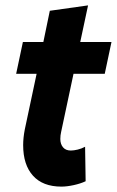

<svg xmlns="http://www.w3.org/2000/svg" viewBox="-20 -681 434 713"><path d="M40 -407 65 -525H141L165 -641L307 -661L278 -525H394L369 -407H253L207 -191Q204 -178 204 -165Q204 -146 214 -134Q224 -122 243 -122Q254 -122 268.5 -125.5Q283 -129 296 -136L298 -8Q279 1 253.5 6.5Q228 12 208 12Q139 12 102.5 -28.5Q66 -69 66 -142Q66 -169 72 -200L116 -407Z"/></svg>

Font: Radio Canada Condensed
Style: Bold Italic
Weight: 700
Width: 3
Italic angle: -12°
Designer: Charles Daoud, Etienne Aubert Bonn, Alexandre Saumier Demers, Jacques Le Bailly
Foundry: Radio-Canada
Version: Version 2.104; ttfautohint (v1.8.4.7-5d5b);gftools[0.9.28.de